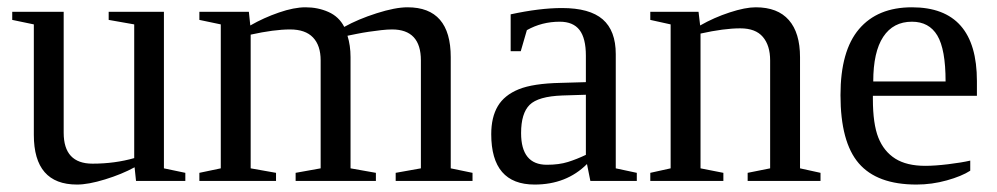

<svg xmlns="http://www.w3.org/2000/svg" viewBox="-20 -491 2706 521"><path d="M152.8 -130.9Q152.8 -46.9 231 -46.9Q291.5 -46.9 344.2 -62V-424.8L274.9 -437V-459H424.8V-34.2L482.9 -22V0H349.1L345.2 -37.1Q310.5 -18.1 265.1 -4.2Q219.7 9.8 189 9.8Q71.8 9.8 71.8 -125V-424.8L13.2 -437V-459H152.8Z M659.2 -421.9Q695.8 -442.9 736.8 -457Q777.8 -471.2 809.1 -471.2Q842.8 -471.2 871.3 -458.5Q899.9 -445.8 914.1 -418Q951.7 -439 1002.2 -455.1Q1052.7 -471.2 1085.9 -471.2Q1203.1 -471.2 1203.1 -335.9V-34.2L1262.2 -22V0H1053.7V-22L1122.1 -34.2V-327.1Q1122.1 -411.1 1043.9 -411.1Q1031.2 -411.1 1014.4 -409.2Q997.6 -407.2 980.7 -404.8Q963.9 -402.3 948.5 -399.2Q933.1 -396 922.9 -394Q931.2 -367.7 931.2 -335.9V-34.2L1000 -22V0H782.2V-22L850.1 -34.2V-327.1Q850.1 -367.7 829.3 -389.4Q808.6 -411.1 767.1 -411.1Q724.1 -411.1 660.2 -397V-34.2L729 -22V0H521V-22L579.1 -34.2V-424.8L521 -437V-459H655.3Z M1504.9 -469.2Q1580.1 -469.2 1615.5 -438.5Q1650.9 -407.7 1650.9 -344.2V-34.2L1708 -22V0H1582L1572.8 -45.9Q1517.1 9.8 1430.7 9.8Q1313 9.8 1313 -127Q1313 -172.9 1330.8 -202.9Q1348.6 -232.9 1387.7 -248.8Q1426.8 -264.6 1501 -266.1L1569.8 -268.1V-339.8Q1569.8 -387.2 1552.5 -409.7Q1535.2 -432.1 1499 -432.1Q1450.2 -432.1 1409.7 -409.2L1393.1 -352.1H1365.7V-452.1Q1444.8 -469.2 1504.9 -469.2ZM1569.8 -233.9 1505.9 -231.9Q1440.4 -229.5 1417.2 -206.5Q1394 -183.6 1394 -129.9Q1394 -43.9 1463.9 -43.9Q1497.1 -43.9 1521.2 -51.5Q1545.4 -59.1 1569.8 -70.8Z M1879.9 -421.9Q1917.5 -443.4 1960 -457.3Q2002.4 -471.2 2030.8 -471.2Q2090.3 -471.2 2120.6 -436.5Q2150.9 -401.9 2150.9 -335.9V-34.2L2206.5 -22V0H2008.8V-22L2069.8 -34.2V-327.1Q2069.8 -367.7 2050 -390.9Q2030.3 -414.1 1988.8 -414.1Q1944.8 -414.1 1880.9 -399.9V-34.2L1942.9 -22V0H1744.6V-22L1799.8 -34.2V-424.8L1744.6 -437V-459H1875.5Z M2348.6 -231V-222.2Q2348.6 -154.8 2363.5 -117.4Q2378.4 -80.1 2409.4 -60.5Q2440.4 -41 2490.7 -41Q2517.1 -41 2553.2 -45.4Q2589.4 -49.8 2612.8 -55.2V-27.8Q2589.4 -12.7 2549.1 -1.5Q2508.8 9.8 2466.8 9.8Q2359.9 9.8 2310.3 -47.9Q2260.7 -105.5 2260.7 -232.9Q2260.7 -353 2311 -412.1Q2361.3 -471.2 2454.6 -471.2Q2630.9 -471.2 2630.9 -271V-231ZM2454.6 -432.1Q2403.8 -432.1 2376.7 -391.1Q2349.6 -350.1 2349.6 -270H2545.9Q2545.9 -357.4 2523.4 -394.8Q2501 -432.1 2454.6 -432.1Z"/></svg>

Font: Liberation Serif
Style: Regular
Weight: 400
Designer: Steve Matteson
Foundry: Ascender Corporation
Version: Version 2.1.5